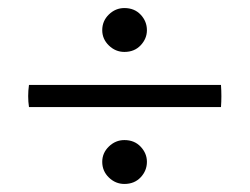

<svg xmlns="http://www.w3.org/2000/svg" viewBox="-20 -477 621 477"><path d="M52 -266H529Q531 -238 529 -211H52Q48 -238 52 -266ZM234 -75Q234 -97 250.5 -113Q267 -129 289 -129Q314 -129 329.5 -112.5Q345 -96 345 -75Q345 -53 329.5 -36.5Q314 -20 289 -20Q267 -20 250.5 -36Q234 -52 234 -75ZM234 -402Q234 -425 250.5 -441Q267 -457 289 -457Q314 -457 329.5 -440.5Q345 -424 345 -402Q345 -381 329.5 -364.5Q314 -348 289 -348Q267 -348 250.5 -364Q234 -380 234 -402Z"/></svg>

Font: Tiro Devanagari Sanskrit
Style: Italic
Weight: 400
Italic angle: -11°
Designer: Devanagari: John Hudson & Fiona Ross, assisted by Paul Hanslow. Latin: John Hudson with Paul Hanslow, assisted by Kaja S
Foundry: Tiro Typeworks Ltd.
Version: Version 1.52